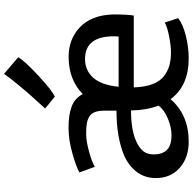

<svg xmlns="http://www.w3.org/2000/svg" viewBox="-22 -890 920 915"><g transform="rotate(-90 437.5 -432.0)"><path d="M434.6 -630.4 378.4 -676.3Q419.4 -721.7 437.7 -741.9Q456.1 -762.2 488.8 -801.5Q521.5 -840.8 543.5 -872.1L622.6 -804.7Q604.5 -772.9 533.2 -707Q461.9 -641.1 434.6 -630.4ZM46.9 -149.4Q46.9 -201.2 76.4 -240Q106 -278.8 155.3 -300.3Q242.2 -336.4 368.2 -336.4V-391.6Q368.2 -419.9 361.8 -438Q355.5 -456.1 340.6 -465.3Q325.7 -474.6 307.1 -477.8Q288.6 -481 258.8 -481Q223.6 -481 173.6 -467.3Q123.5 -453.6 100.6 -439.5L73.7 -513.2Q97.7 -527.3 163.1 -546.1Q228.5 -564.9 287.1 -564.9Q348.6 -564.9 387.9 -550Q427.2 -535.2 447.3 -497.1Q513.2 -562.5 620.1 -564.5Q707.5 -565.9 765.4 -511Q823.2 -456.1 826.7 -353.5Q826.7 -281.2 821.3 -253.9H479Q479 -252.4 479.2 -249.8Q479.5 -247.1 479.5 -245.6Q481.9 -197.3 495.1 -163.3Q508.3 -129.4 531.5 -111.1Q554.7 -92.8 582.5 -84.7Q610.4 -76.7 646.5 -76.7Q677.2 -76.7 722.9 -85.7Q768.6 -94.7 788.1 -106.4L809.1 -42.5Q782.2 -20.5 726.6 -6.3Q670.9 7.8 617.7 7.8Q486.3 7.8 422.9 -78.6Q348.1 7.8 220.7 7.8Q144.5 7.8 95.7 -34.9Q46.9 -77.6 46.9 -149.4ZM613.8 -486.3Q561 -486.3 525.9 -448.2Q490.7 -410.2 481.9 -326.2H721.7Q731.4 -486.3 613.8 -486.3ZM392.1 -136.2Q370.6 -192.4 369.1 -267.1Q273.4 -267.1 218.8 -240.7Q189.5 -227.1 174.6 -208.3Q159.7 -189.5 159.7 -159.2Q159.7 -116.7 181.6 -95.5Q203.6 -74.2 250.5 -74.2Q289.6 -74.2 331.3 -91.8Q373 -109.4 392.1 -136.2Z"/></g></svg>

Font: HaufeMerriweatherSans
Style: Regular
Weight: 400
Designer: Eben Sorkin ( eben@eyebytes.com )
Foundry: Eben Sorkin
Version: Version 1.56